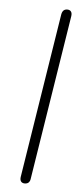

<svg xmlns="http://www.w3.org/2000/svg" viewBox="-52 -742 339 778"><g transform="rotate(5 117.0 -352.5)"><path d="M79 6Q69 6 64 -0.5Q59 -7 61 -20L167 -689Q169 -700 174.5 -705.5Q180 -711 190 -711Q200 -711 205 -704.5Q210 -698 208 -685L102 -16Q101 -6 95.5 0Q90 6 79 6Z"/></g></svg>

Font: Nunito ExtraLight
Style: Italic
Weight: 200
Italic angle: -9°
Designer: Vernon Adams
Foundry: Vernon Adams
Version: Version 3.602